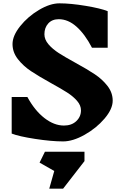

<svg xmlns="http://www.w3.org/2000/svg" viewBox="-20 -826 740 1150"><path d="M286 -328Q212 -369 165.5 -400Q119 -431 87 -472Q55 -513 55 -562Q55 -612 101 -669.5Q147 -727 213.5 -766.5Q280 -806 336 -806Q403 -806 493 -791Q583 -776 625 -759V-540H531Q489 -621 438.5 -666Q388 -711 332 -711Q292 -711 269 -685.5Q246 -660 246 -621Q246 -589 270.5 -560.5Q295 -532 331.5 -508.5Q368 -485 430 -451Q503 -411 548 -381Q593 -351 624 -311Q655 -271 655 -223Q655 -173 606 -115.5Q557 -58 486.5 -18.5Q416 21 358 21Q288 21 190.5 6Q93 -9 50 -26V-245H144Q188 -164 246 -119Q304 -74 363 -74Q409 -74 437 -100.5Q465 -127 465 -165Q465 -195 441.5 -222Q418 -249 382 -272Q346 -295 286 -328ZM486 139 358 304H275L305 198L217 148L249 83H486Z"/></svg>

Font: InknutAntiqua
Style: Bold
Weight: 700
Designer: Claus Eggers Srensen
Foundry: Claus Eggers Srensen
Version: Version 1.000; ttfautohint (v1.2) -l 7 -r 28 -G 50 -x 13 -D 